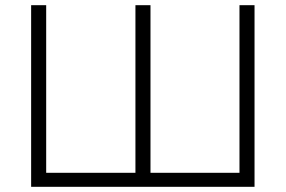

<svg xmlns="http://www.w3.org/2000/svg" viewBox="-20 -720 1101 740"><path d="M100 0V-700H158V-54H502V-700H560V-54H903V-700H961V0Z"/></svg>

Font: Geologica Thin
Style: Regular
Weight: 100
Designer: Sindre Bremnes, Frode Helland
Foundry: Monokrom Skriftforlag AS
Version: Version 1.010; ttfautohint (v1.8.4.7-5d5b);gftools[0.9.28]